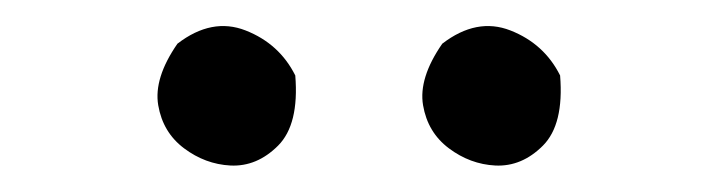

<svg xmlns="http://www.w3.org/2000/svg" viewBox="-20 -800 543 145"><path d="M203 -743Q206 -706 190 -690Q174 -674 154 -675Q135 -676 119 -688Q103 -700 99.5 -720.5Q96 -741 114 -767Q140 -787 165.5 -777Q191 -767 203 -743ZM403 -743Q406 -706 390 -690Q374 -674 354 -675Q335 -676 319 -688Q303 -700 299.5 -720.5Q296 -741 314 -767Q340 -787 365.5 -777Q391 -767 403 -743Z"/></svg>

Font: Yuji Boku
Style: Regular
Weight: 400
Designer: Kataoka Yuji
Foundry: Kinuta Font Factory
Version: Version 3.002